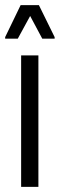

<svg xmlns="http://www.w3.org/2000/svg" viewBox="-41 -725 232 745"><path d="M41 0V-510H108V0ZM-21 -575V-581L39 -705H110L171 -581V-575H123L76 -663L28 -575Z"/></svg>

Font: Saira UltraCondensed Medium
Style: Regular
Weight: 500
Width: 1
Designer: Hector Gatti with collaboration of the Omnibus-Type team
Foundry: Omnibus-Type
Version: Version 1.101